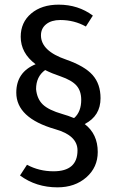

<svg xmlns="http://www.w3.org/2000/svg" viewBox="-20 -665 502 825"><path d="M344 -132Q400 -89 400 -12Q400 54 351 97Q302 140 227 140Q135 140 66 89L96 43Q148 71 210 71Q313 71 313 -19Q313 -83 217 -110Q50 -158 50 -267Q50 -355 133 -389Q69 -437 69 -507Q69 -569 114 -607Q159 -645 232 -645Q316 -645 379 -598L349 -551Q299 -579 239 -579Q201 -579 178.5 -561Q156 -543 156 -513Q156 -446 264 -409Q344 -381 378 -342.5Q412 -304 412 -243Q412 -167 344 -132ZM174 -364Q135 -336 135 -282Q139 -240 164 -216Q189 -192 248 -175Q273 -168 297 -158Q299 -158 300 -159Q329 -186 329 -236Q329 -274 309 -297Q289 -320 240 -337Q204 -349 174 -364Z"/></svg>

Font: TajawalTap Med
Style: Regular
Weight: 500
Designer: Boutros Fonts
Foundry: Created by Boutros International 2017
Version: Version 2.700